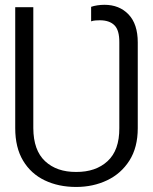

<svg xmlns="http://www.w3.org/2000/svg" viewBox="-20 -757 627 788"><path d="M292.5 10.3Q220.2 10.3 163.6 -16.8Q106.9 -43.9 74.7 -97.7Q42.5 -151.4 42.5 -231V-727.5H116.7V-231Q117.2 -140.1 165 -95.5Q212.9 -50.8 292.5 -51.3Q373 -50.8 421.6 -95.7Q470.2 -140.6 469.7 -231V-583Q470.2 -632.8 449.7 -653.3Q429.2 -673.8 389.6 -673.8Q381.8 -673.8 372.1 -673.1Q362.3 -672.4 354 -669.4V-729Q365.2 -732.9 379.6 -735.1Q394 -737.3 408.7 -737.3Q469.7 -737.3 507.6 -697.8Q545.4 -658.2 545.4 -583V-231Q545.4 -151.9 511.2 -98.1Q477.1 -44.4 419.7 -17.1Q362.3 10.3 292.5 10.3Z"/></svg>

Font: Inter Tight Light
Style: Regular
Weight: 300
Designer: Rasmus Andersson
Foundry: rsms
Version: Version 3.004